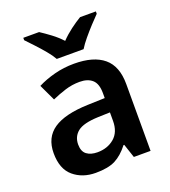

<svg xmlns="http://www.w3.org/2000/svg" viewBox="-141 -869 871 982"><g transform="rotate(-20 295.0 -378.0)"><path d="M297 -553Q403 -553 458 -507Q513 -461 513 -364V0H422L397 -75H393Q358 -30 319 -10Q280 10 212 10Q140 10 91.5 -31Q43 -72 43 -158Q43 -243 104.5 -285Q166 -327 292 -331L385 -334V-361Q385 -412 360.5 -434Q336 -456 292 -456Q251 -456 213 -444Q175 -432 139 -416L97 -505Q138 -526 189.5 -539.5Q241 -553 297 -553ZM320 -254Q239 -251 207.5 -225.5Q176 -200 176 -157Q176 -119 198 -102.5Q220 -86 256 -86Q311 -86 348 -117.5Q385 -149 385 -210V-256ZM223 -606Q210 -629 187.5 -656Q165 -683 141 -708.5Q117 -734 99 -753V-766H185Q211 -749 240.5 -727Q270 -705 295 -678Q321 -705 351 -727.5Q381 -750 408 -766H494V-753Q476 -735 452 -709Q428 -683 405.5 -656Q383 -629 369 -606Z"/></g></svg>

Font: Noto Sans Sora Sompeng Semi
Style: Bold
Weight: 700
Designer: Monotype Design Team. David Williams.
Foundry: Monotype Imaging Inc.
Version: Version 2.101; ttfautohint (v1.8.4.7-5d5b)